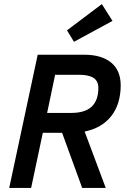

<svg xmlns="http://www.w3.org/2000/svg" viewBox="-20 -917 620 937"><path d="M25 0 164 -650H390Q476 -650 522.5 -611.5Q569 -573 569 -501Q569 -409 523 -350.5Q477 -292 393 -275L496 0H381L283 -269H189L132 0ZM210 -366H329Q460 -366 460 -488Q460 -521 437 -536.5Q414 -552 366 -552H249ZM341 -713 307 -769 477 -897 529 -815Z"/></svg>

Font: Sometype Mono SemiBold
Style: Italic
Weight: 600
Italic angle: -12°
Designer: Ryoichi Tsunekawa
Foundry: Dharma Type
Version: Version 1.001